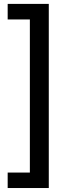

<svg xmlns="http://www.w3.org/2000/svg" viewBox="-20 -762 373 976"><path d="M19 115.2H131.8V-663.1H19V-742.2H228V193.8H19Z"/></svg>

Font: Montserrat Medium
Style: Regular
Weight: 500
Designer: Julieta Ulanovsky
Foundry: Julieta Ulanovsky
Version: Version 7.200